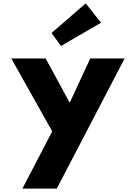

<svg xmlns="http://www.w3.org/2000/svg" viewBox="-20 -860 807 1140"><path d="M516 -513 394 -250 251 -513H47L290 -80L113 260H317L720 -513ZM286 -664 342 -587 580 -725 489 -840Z"/></svg>

Font: Sztylet
Style: Bd
Weight: 700
Foundry: Cannot Into Space Fonts, PlusOne Fonts
Version: Version 0.12